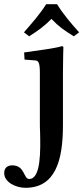

<svg xmlns="http://www.w3.org/2000/svg" viewBox="-83 -667 397 915"><path d="M217 -321C217 -371 219 -443 219 -443C219 -445 214 -447 212 -447C181 -437 102 -427 32 -417L34 -383L85 -379C99 -378 107 -371 107 -321V-80C107 -68 107 -54 108 -39C110 50 113 186 56 186C28 186 37 121 -25 121C-44 121 -63 130 -63 158C-63 201 -8 228 38 228C181 228 217 98 217 -70ZM189 -647H137C107 -599 67 -554 31 -513L56 -494C96 -520 124 -538 162 -577C197 -540 226 -520 269 -494L294 -513C257 -554 219 -598 189 -647Z"/></svg>

Font: Libertinus Serif Semibold
Style: Regular
Weight: 600
Designer: Philipp H. Poll, Khaled Hosny
Foundry: Caleb Maclennan
Version: Version 7.050;RELEASE